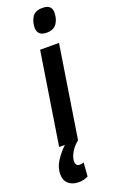

<svg xmlns="http://www.w3.org/2000/svg" viewBox="-230 -797 644 1061"><g transform="rotate(-20 92.0 -267.0)"><path d="M176 -754Q231 -754 230 -706Q229 -667 210.5 -642Q192 -617 153 -617Q98 -617 98 -666Q99 -704 116.5 -729Q134 -754 176 -754ZM0 0 85 -541H196L111 0ZM44 -10 111 0Q82 24 66 52Q50 80 50 104Q50 131 75 131Q88 131 98 126L92 207Q80 213 66 216.5Q52 220 37 220Q-1 220 -23.5 200Q-46 180 -46 144Q-46 104 -21.5 66Q3 28 44 -10Z"/></g></svg>

Font: Georama SemiCondensed SemiBold
Style: Italic
Weight: 600
Width: 4
Italic angle: -9°
Designer: Jean-Baptiste Levee
Foundry: Production Type
Version: Version 1.000